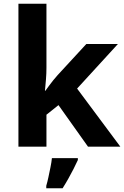

<svg xmlns="http://www.w3.org/2000/svg" viewBox="-20 -780 660 1021"><path d="M227 -420Q227 -389 224.5 -358.5Q222 -328 219 -297H221Q231 -311 241.5 -325Q252 -339 263 -353Q274 -367 286 -380L439 -546H607L390 -309L620 0H448L291 -221L227 -170V0H78V-760H227ZM394 71Q384 93 371.5 117.5Q359 142 344.5 168Q330 194 313 221H226V208Q232 188 237.5 162Q243 136 248.5 109Q254 82 256 61H394Z"/></svg>

Font: Noto Sans Armenian
Style: Regular
Weight: 400
Designer: Monotype Design Team
Foundry: Monotype Imaging Inc.
Version: Version 2.007